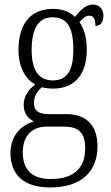

<svg xmlns="http://www.w3.org/2000/svg" viewBox="-20 -583 486 843"><path d="M200 240C339 240 408 169 408 59C408 -22 369 -82 271 -82H194C152 -82 129 -95 129 -130C129 -163 146 -185 164 -200C175 -196 200 -194 214 -194C312 -194 361 -262 361 -364C361 -424 347 -460 329 -486C345 -505 357 -514 373 -514C392 -514 399 -497 399 -469C423 -469 434 -488 434 -514C434 -540 419 -563 388 -563C352 -563 326 -529 309 -509C289 -529 255 -544 214 -544C114 -544 61 -479 61 -361C61 -295 89 -236 135 -212C107 -191 84 -162 84 -123C84 -82 106 -61 129 -50C79 -36 26 7 26 89C26 182 82 240 200 240ZM212 -230C150 -230 119 -274 119 -364C119 -462 152 -507 210 -507C273 -507 302 -466 302 -365C302 -272 274 -230 212 -230ZM202 203C110 203 80 151 80 86C80 8 127 -27 182 -27H260C326 -27 354 0 354 68C354 146 314 203 202 203Z"/></svg>

Font: Noto Serif Hebrew Condensed Light
Style: Regular
Weight: 300
Width: 3
Designer: Monotype Design Team
Foundry: Monotype Imaging Inc.
Version: Version 2.004